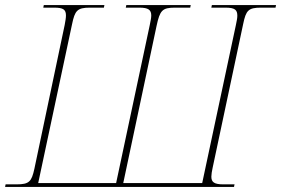

<svg xmlns="http://www.w3.org/2000/svg" viewBox="-37 -734 1104 754"><path d="M-17 0H882L884 -10H840C804 -10 793 -19 793 -40C793 -49 795 -61 798 -75L918 -640C929 -693 938 -704 988 -704H1045L1047 -714H795L793 -704H848C886 -704 895 -695 895 -672C895 -661 892 -650 889 -634L757 -15H447L578 -633C591 -693 600 -704 650 -704H710L712 -714H459L457 -704H510C546 -704 557 -695 557 -673C557 -663 554 -651 551 -635L419 -15H113L246 -639C257 -692 266 -704 316 -704H371L373 -714H135L133 -704H176C212 -704 222 -696 222 -673C222 -664 220 -652 217 -636L98 -71C87 -21 78 -10 28 -10H-15Z"/></svg>

Font: Noto Serif Display Thin
Style: Italic
Weight: 100
Italic angle: -12°
Designer: Monotype Design Team
Foundry: Monotype Imaging Inc.
Version: Version 2.009